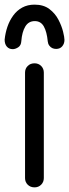

<svg xmlns="http://www.w3.org/2000/svg" viewBox="-38 -798 298 828"><path d="M111 10Q93 10 81.5 -1.5Q70 -13 70 -30V-485Q70 -502 81.5 -513.5Q93 -525 111 -525Q128 -525 139.5 -513.5Q151 -502 151 -485V-30Q151 -13 139.5 -1.5Q128 10 111 10ZM111 -778Q150 -778 175 -759Q200 -740 214 -713Q228 -686 234 -661.5Q240 -637 240 -626Q240 -610 230.5 -598.5Q221 -587 204 -587Q195 -587 187.5 -590.5Q180 -594 174.5 -601.5Q169 -609 168 -619Q164 -661 151 -684Q138 -707 112 -707Q85 -707 71 -683.5Q57 -660 54 -621Q53 -602 40.5 -594Q28 -586 17 -586Q1 -586 -8.5 -597Q-18 -608 -18 -627Q-15 -656 -6 -682.5Q3 -709 19 -731Q35 -753 58 -765.5Q81 -778 111 -778Z"/></svg>

Font: National Park
Style: Regular
Weight: 400
Designer: Andrea Herstowski, Ben Hoepner
Version: Version 1.009